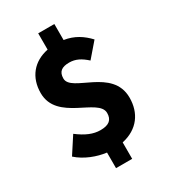

<svg xmlns="http://www.w3.org/2000/svg" viewBox="-231 -966 1071 1205"><g transform="rotate(-30 304.5 -363.5)"><path d="M532 -642C488 -689 435 -725 362 -736V-852H245V-734C136 -712 71 -633 71 -519C71 -315 370 -312 370 -203C370 -154 343 -130 281 -130C229 -130 179 -151 120 -196L42 -76C97 -26 178 4 245 12V125H362V6C481 -20 540 -106 540 -216C540 -431 240 -426 240 -527C240 -577 268 -596 321 -596C367 -596 403 -577 444 -540Z"/></g></svg>

Font: Noto Sans T Chinese Black
Style: Bold
Weight: 900
Designer: Ryoko NISHIZUKA (kana & ideographs); Paul D. Hunt (Latin, Greek & Cyrillic); Wenlong ZHANG (bopomofo); Sandoll Communica
Foundry: Adobe Systems Incorporated
Version: Version 1.000;PS 1;hotconv 1.0.78;makeotf.lib2.5.61930